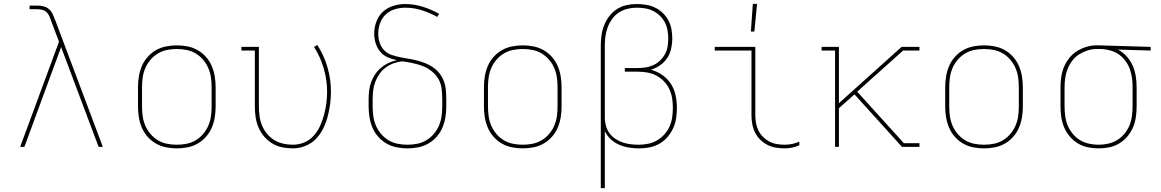

<svg xmlns="http://www.w3.org/2000/svg" viewBox="-20 -764 6040 999"><path d="M85 0 287 -547 247 -653V-654Q243 -666 237.5 -678.5Q232 -691 223 -700Q214 -709 201 -712.5Q188 -716 175 -716H134V-735H175Q191 -735 207 -731Q223 -727 235 -716.5Q247 -706 254 -691Q261 -676 266 -661H267V-660L515 0H493L298 -519L107 0Z M900 8Q872 8 844 2.5Q816 -3 791.5 -17Q767 -31 748 -52.5Q729 -74 718 -100Q707 -126 702.5 -154Q698 -182 698 -210V-310Q698 -338 702.5 -366Q707 -394 718 -420Q729 -446 748 -467.5Q767 -489 791.5 -503Q816 -517 844 -522.5Q872 -528 900 -528Q928 -528 956 -522.5Q984 -517 1008.5 -503Q1033 -489 1052 -467.5Q1071 -446 1082 -420Q1093 -394 1097.5 -366Q1102 -338 1102 -310V-210Q1102 -182 1097.5 -154Q1093 -126 1082 -100Q1071 -74 1052 -52.5Q1033 -31 1008.5 -17Q984 -3 956 2.5Q928 8 900 8ZM900 -11Q926 -11 951 -16Q976 -21 998 -34Q1020 -47 1037 -67Q1054 -87 1064 -110.5Q1074 -134 1077.5 -159Q1081 -184 1081 -210V-310Q1081 -336 1077.5 -361Q1074 -386 1064 -409.5Q1054 -433 1037 -453Q1020 -473 998 -486Q976 -499 951 -504Q926 -509 900 -509Q874 -509 849 -504Q824 -499 802 -486Q780 -473 763 -453Q746 -433 736 -409.5Q726 -386 722.5 -361Q719 -336 719 -310V-210Q719 -184 722.5 -159Q726 -134 736 -110.5Q746 -87 763 -67Q780 -47 802 -34Q824 -21 849 -16Q874 -11 900 -11Z M1504 8Q1476 8 1448.5 2.5Q1421 -3 1397 -17.5Q1373 -32 1354.5 -53.5Q1336 -75 1325 -101Q1314 -127 1310 -154.5Q1306 -182 1306 -210V-501H1236V-520H1327V-210Q1327 -185 1330.5 -159.5Q1334 -134 1343.5 -111Q1353 -88 1369.5 -68Q1386 -48 1407.5 -35Q1429 -22 1454 -16.5Q1479 -11 1504 -11Q1535 -11 1563.5 -23Q1592 -35 1612.5 -58Q1633 -81 1645.5 -109Q1658 -137 1666 -166.5Q1674 -196 1678 -226.5Q1682 -257 1682 -287Q1682 -348 1664.5 -408Q1647 -468 1614 -520L1631 -530Q1666 -476 1684 -413.5Q1702 -351 1702 -287Q1702 -254 1697.5 -221Q1693 -188 1684.5 -156Q1676 -124 1661 -94Q1646 -64 1623 -40.5Q1600 -17 1568.5 -4.5Q1537 8 1504 8Z M2100 8Q2072 8 2044 2.5Q2016 -3 1991.5 -17Q1967 -31 1948 -52.5Q1929 -74 1918 -100Q1907 -126 1902.5 -154Q1898 -182 1898 -210V-250Q1898 -272 1901 -295Q1904 -318 1912 -339Q1920 -360 1933 -379Q1946 -398 1963.5 -412.5Q1981 -427 2001.5 -436.5Q2022 -446 2045 -451Q2020 -456 1997 -466Q1974 -476 1958 -495.5Q1942 -515 1934.5 -539.5Q1927 -564 1927 -589Q1927 -620 1938 -650.5Q1949 -681 1972 -702.5Q1995 -724 2026 -733.5Q2057 -743 2088 -743Q2135 -743 2179.5 -729Q2224 -715 2265 -692L2255 -676Q2217 -697 2175 -710.5Q2133 -724 2089 -724Q2062 -724 2034.5 -716Q2007 -708 1987 -689Q1967 -670 1957.5 -643.5Q1948 -617 1948 -589Q1948 -566 1955 -543.5Q1962 -521 1977.5 -504Q1993 -487 2015.5 -479Q2038 -471 2060.5 -466.5Q2083 -462 2105.5 -458.5Q2128 -455 2150.5 -449Q2173 -443 2194.5 -434.5Q2216 -426 2235 -412.5Q2254 -399 2268 -380.5Q2282 -362 2290 -340.5Q2298 -319 2300 -296Q2302 -273 2302 -250V-210Q2302 -182 2297.5 -154Q2293 -126 2282 -100Q2271 -74 2252 -52.5Q2233 -31 2208.5 -17Q2184 -3 2156 2.5Q2128 8 2100 8ZM2100 -11Q2126 -11 2151 -16Q2176 -21 2198 -34Q2220 -47 2237 -67Q2254 -87 2264 -110.5Q2274 -134 2277.5 -159Q2281 -184 2281 -210V-250Q2281 -277 2277.5 -304Q2274 -331 2260.5 -354Q2247 -377 2225.5 -394Q2204 -411 2179 -420.5Q2154 -430 2127.5 -435.5Q2101 -441 2074 -445Q2051 -443 2029 -435Q2007 -427 1988 -413.5Q1969 -400 1955.5 -381Q1942 -362 1933.5 -340.5Q1925 -319 1922 -296Q1919 -273 1919 -250V-210Q1919 -184 1922.5 -159Q1926 -134 1936 -110.5Q1946 -87 1963 -67Q1980 -47 2002 -34Q2024 -21 2049 -16Q2074 -11 2100 -11Z M2700 8Q2672 8 2644 2.5Q2616 -3 2591.5 -17Q2567 -31 2548 -52.5Q2529 -74 2518 -100Q2507 -126 2502.5 -154Q2498 -182 2498 -210V-310Q2498 -338 2502.5 -366Q2507 -394 2518 -420Q2529 -446 2548 -467.5Q2567 -489 2591.5 -503Q2616 -517 2644 -522.5Q2672 -528 2700 -528Q2728 -528 2756 -522.5Q2784 -517 2808.5 -503Q2833 -489 2852 -467.5Q2871 -446 2882 -420Q2893 -394 2897.5 -366Q2902 -338 2902 -310V-210Q2902 -182 2897.5 -154Q2893 -126 2882 -100Q2871 -74 2852 -52.5Q2833 -31 2808.5 -17Q2784 -3 2756 2.5Q2728 8 2700 8ZM2700 -11Q2726 -11 2751 -16Q2776 -21 2798 -34Q2820 -47 2837 -67Q2854 -87 2864 -110.5Q2874 -134 2877.5 -159Q2881 -184 2881 -210V-310Q2881 -336 2877.5 -361Q2874 -386 2864 -409.5Q2854 -433 2837 -453Q2820 -473 2798 -486Q2776 -499 2751 -504Q2726 -509 2700 -509Q2674 -509 2649 -504Q2624 -499 2602 -486Q2580 -473 2563 -453Q2546 -433 2536 -409.5Q2526 -386 2522.5 -361Q2519 -336 2519 -310V-210Q2519 -184 2522.5 -159Q2526 -134 2536 -110.5Q2546 -87 2563 -67Q2580 -47 2602 -34Q2624 -21 2649 -16Q2674 -11 2700 -11Z M3106 215V-525Q3106 -552 3109.5 -579Q3113 -606 3123 -631.5Q3133 -657 3149.5 -679Q3166 -701 3189 -716Q3212 -731 3238.5 -737Q3265 -743 3292 -743Q3317 -743 3341.5 -739Q3366 -735 3388 -724.5Q3410 -714 3428 -697Q3446 -680 3457.5 -658.5Q3469 -637 3473.5 -612.5Q3478 -588 3478 -564V-563Q3478 -537 3472 -510.5Q3466 -484 3451.5 -462Q3437 -440 3414.5 -424.5Q3392 -409 3367 -401Q3398 -393 3425.5 -374Q3453 -355 3470.5 -328Q3488 -301 3495 -268.5Q3502 -236 3502 -204Q3502 -176 3498 -149Q3494 -122 3482.5 -97Q3471 -72 3453 -51Q3435 -30 3411.5 -16.5Q3388 -3 3361 2.5Q3334 8 3307 8Q3280 8 3253.5 4Q3227 0 3202.5 -10.5Q3178 -21 3158 -39.5Q3138 -58 3127 -82V215ZM3303 -11Q3328 -11 3352.5 -16Q3377 -21 3398.5 -33.5Q3420 -46 3437 -65Q3454 -84 3464 -106.5Q3474 -129 3477.5 -154Q3481 -179 3481 -204Q3481 -229 3477 -253.5Q3473 -278 3462.5 -300.5Q3452 -323 3434.5 -341Q3417 -359 3395.5 -370.5Q3374 -382 3349.5 -386.5Q3325 -391 3300 -391H3231V-410H3300Q3321 -410 3341.5 -413.5Q3362 -417 3381 -426Q3400 -435 3415 -449.5Q3430 -464 3440 -482.5Q3450 -501 3453.5 -521.5Q3457 -542 3457 -563Q3457 -585 3453 -607Q3449 -629 3439 -648Q3429 -667 3413 -682.5Q3397 -698 3377.5 -707.5Q3358 -717 3336 -720.5Q3314 -724 3292 -724Q3268 -724 3244 -718Q3220 -712 3199.5 -698.5Q3179 -685 3164.5 -664.5Q3150 -644 3141.5 -621Q3133 -598 3130 -574Q3127 -550 3127 -525V-146Q3128 -125 3134 -105Q3140 -85 3153 -68.5Q3166 -52 3183.5 -40.5Q3201 -29 3221 -22.5Q3241 -16 3261.5 -13.5Q3282 -11 3303 -11Z M4063 8Q4039 8 4016 4Q3993 0 3972.5 -10.5Q3952 -21 3935.5 -37.5Q3919 -54 3908.5 -75Q3898 -96 3894 -119Q3890 -142 3890 -165V-501H3699V-520H3910V-165Q3910 -144 3913.5 -124Q3917 -104 3926 -85.5Q3935 -67 3950 -52Q3965 -37 3983 -27.5Q4001 -18 4021.5 -14.5Q4042 -11 4063 -11Q4082 -11 4101.5 -15Q4121 -19 4139 -27V-8Q4121 0 4101.5 4Q4082 8 4063 8ZM3887 -600 3897 -744H3919L3905 -600Z M4325 0V-501H4255V-520H4345V-227L4671 -520H4764V-501H4679L4440 -287L4683 -19H4764V0H4673L4426 -273L4345 -201V0Z M5100 8Q5072 8 5044 2.5Q5016 -3 4991.5 -17Q4967 -31 4948 -52.5Q4929 -74 4918 -100Q4907 -126 4902.5 -154Q4898 -182 4898 -210V-310Q4898 -338 4902.5 -366Q4907 -394 4918 -420Q4929 -446 4948 -467.5Q4967 -489 4991.5 -503Q5016 -517 5044 -522.5Q5072 -528 5100 -528Q5128 -528 5156 -522.5Q5184 -517 5208.5 -503Q5233 -489 5252 -467.5Q5271 -446 5282 -420Q5293 -394 5297.5 -366Q5302 -338 5302 -310V-210Q5302 -182 5297.5 -154Q5293 -126 5282 -100Q5271 -74 5252 -52.5Q5233 -31 5208.5 -17Q5184 -3 5156 2.5Q5128 8 5100 8ZM5100 -11Q5126 -11 5151 -16Q5176 -21 5198 -34Q5220 -47 5237 -67Q5254 -87 5264 -110.5Q5274 -134 5277.5 -159Q5281 -184 5281 -210V-310Q5281 -336 5277.5 -361Q5274 -386 5264 -409.5Q5254 -433 5237 -453Q5220 -473 5198 -486Q5176 -499 5151 -504Q5126 -509 5100 -509Q5074 -509 5049 -504Q5024 -499 5002 -486Q4980 -473 4963 -453Q4946 -433 4936 -409.5Q4926 -386 4922.5 -361Q4919 -336 4919 -310V-210Q4919 -184 4922.5 -159Q4926 -134 4936 -110.5Q4946 -87 4963 -67Q4980 -47 5002 -34Q5024 -21 5049 -16Q5074 -11 5100 -11Z M5696 8Q5668 8 5640.5 2.5Q5613 -3 5589 -17.5Q5565 -32 5546.5 -53.5Q5528 -75 5517 -101Q5506 -127 5502 -154.5Q5498 -182 5498 -210V-310Q5498 -337 5502 -364Q5506 -391 5516 -415.5Q5526 -440 5543 -461.5Q5560 -483 5583 -497.5Q5606 -512 5632 -520Q5658 -528 5685 -528H5700L5967 -520V-501L5797 -506Q5822 -493 5842 -471Q5862 -449 5873.5 -422.5Q5885 -396 5889.5 -367.5Q5894 -339 5894 -310V-210Q5894 -182 5890 -154.5Q5886 -127 5875 -101Q5864 -75 5845.5 -53.5Q5827 -32 5803 -17.5Q5779 -3 5751.5 2.5Q5724 8 5696 8ZM5696 -11Q5721 -11 5746 -16.5Q5771 -22 5792.5 -35Q5814 -48 5830.5 -68Q5847 -88 5856.5 -111Q5866 -134 5869.5 -159.5Q5873 -185 5873 -210V-310Q5873 -334 5870 -357.5Q5867 -381 5859 -403.5Q5851 -426 5837 -445.5Q5823 -465 5804 -479Q5785 -493 5762 -500Q5739 -507 5715 -509H5687Q5662 -509 5638.5 -501.5Q5615 -494 5594.5 -481Q5574 -468 5559 -448Q5544 -428 5535 -405.5Q5526 -383 5522.5 -358.5Q5519 -334 5519 -310V-210Q5519 -185 5522.5 -159.5Q5526 -134 5535.5 -111Q5545 -88 5561.5 -68Q5578 -48 5599.5 -35Q5621 -22 5646 -16.5Q5671 -11 5696 -11Z"/></svg>

Font: Iosevka HT Thin Extended
Style: Regular
Weight: 100
Width: 7
Monospace: yes
Designer: Belleve Invis
Foundry: Belleve Invis
Version: Version 32.3.0; ttfautohint (v1.8.4)